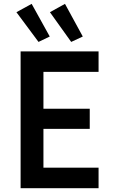

<svg xmlns="http://www.w3.org/2000/svg" viewBox="-20 -990 602 1010"><path d="M88.4 0V-719.7H498.5V-611.8H208.5V-418H452.1V-312H208.5V-107.9H498.5V0ZM182.6 -769.5 66.4 -925.8 146.5 -969.7 241.7 -797.9ZM354.5 -769.5 242.7 -925.8 321.8 -969.7 415.5 -797.9Z"/></svg>

Font: Reddit Mono SemiBold
Style: Regular
Weight: 600
Monospace: yes
Designer: Stephen Hutchings
Foundry: Reddit
Version: Version 1.014